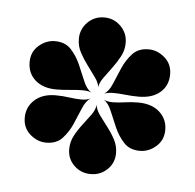

<svg xmlns="http://www.w3.org/2000/svg" viewBox="-35 -754 398 392"><g transform="rotate(5 164.0 -558.5)"><path d="M212 -671Q212 -656 205 -643Q198 -630 189 -618Q180 -606 172.5 -595.5Q165 -585 164 -576Q163 -585 155.5 -595.5Q148 -606 139 -618Q130 -630 123 -643Q116 -656 116 -671Q116 -691 130 -705Q144 -719 164 -719Q184 -719 198 -705Q212 -691 212 -671ZM151 -564Q144 -567 132 -567Q121 -567 107 -565.5Q93 -564 79 -564Q52 -564 36 -578Q20 -592 20 -615Q20 -636 35 -649Q50 -662 68 -662Q89 -662 101 -649Q113 -636 120.5 -619Q128 -602 134.5 -586Q141 -570 151 -564ZM177 -564Q187 -570 193.5 -586Q200 -602 207.5 -619Q215 -636 227 -649Q239 -662 260 -662Q278 -662 293 -649Q308 -636 308 -615Q308 -592 292 -578Q276 -564 248 -564Q234 -564 220.5 -565.5Q207 -567 196 -567Q185 -567 177 -564ZM151 -552Q141 -546 134.5 -530Q128 -514 120.5 -497Q113 -480 101 -467Q89 -454 68 -454Q50 -454 35 -467Q20 -480 20 -501Q20 -523 36 -537.5Q52 -552 79 -552Q93 -552 107 -550Q121 -548 132 -548Q138 -548 142.5 -549Q147 -550 151 -552ZM116 -445Q116 -460 123 -473Q130 -486 139 -497.5Q148 -509 155.5 -519.5Q163 -530 164 -540Q165 -530 172.5 -519.5Q180 -509 189 -497.5Q198 -486 205 -473Q212 -460 212 -445Q212 -425 198 -411.5Q184 -398 164 -398Q144 -398 130 -411.5Q116 -425 116 -445ZM177 -552Q181 -550 185.5 -549Q190 -548 196 -548Q207 -548 220.5 -550Q234 -552 248 -552Q276 -552 292 -537.5Q308 -523 308 -501Q308 -480 293 -467Q278 -454 260 -454Q239 -454 227 -467Q215 -480 207.5 -497Q200 -514 193.5 -530Q187 -546 177 -552Z"/></g></svg>

Font: Elsie
Style: Regular
Weight: 400
Designer: Alejandro Inler
Foundry: Alejandro Inler
Version: 1.001